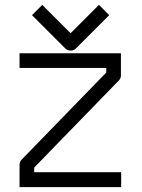

<svg xmlns="http://www.w3.org/2000/svg" viewBox="-20 -815 580 786"><path d="M475 -506Q475 -494 466 -485L120 -129V-110H476V-49H60V-141Q60 -153 69 -162L415 -518V-537H60V-597H475ZM406 -774 427 -753 290 -616Q282 -608 270 -608Q256 -608 248 -616L111 -753L132 -774L153 -795L269 -679L385 -795Z"/></svg>

Font: 3270 Nerd Font Mono
Style: Regular
Weight: 400
Monospace: yes
Version: Version 3.0.1;Nerd Fonts 3.0.0